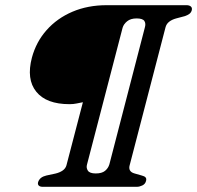

<svg xmlns="http://www.w3.org/2000/svg" viewBox="-20 -720 760 740"><path d="M103 -498Q119.5 -559 159.8 -604.2Q200 -649.5 259.2 -674.8Q318.5 -700 391 -700H699Q709.5 -700 715.5 -695Q721.5 -690 719 -680Q716.5 -671.5 709.8 -666.5Q703 -661.5 693 -658L659 -649Q642.5 -644.5 632 -636.2Q621.5 -628 618 -615L480.5 -86Q476 -72 480.8 -63.5Q485.5 -55 498.5 -51.5L526.5 -43.5Q537 -41 541.2 -36Q545.5 -31 542.5 -21.5Q539.5 -10.5 528.5 -5.2Q517.5 0 507.5 0H144.5Q134 0 129.2 -5Q124.5 -10 127 -18.5Q130.5 -28.5 138.2 -34.5Q146 -40.5 158.5 -43.5L193.5 -51Q210.5 -55 221.5 -62.8Q232.5 -70.5 236 -82.5L299.5 -326Q288 -324 275.5 -321.2Q263 -318.5 248 -318.5Q158.5 -318.5 119.8 -366.5Q81 -414.5 103 -498ZM401.5 -86.5 538 -613Q543 -629 536.5 -639Q530 -649 506.5 -649Q483.5 -649 470 -638Q456.5 -627 452.5 -613L315.5 -86.5Q311.5 -73.5 318.5 -62.5Q325.5 -51.5 349 -51.5Q372.5 -51.5 384.8 -61.5Q397 -71.5 401.5 -86.5Z"/></svg>

Font: Fraunces Medium
Style: Italic
Weight: 500
Italic angle: -16°
Version: Version 1.000;[b76b70a41]